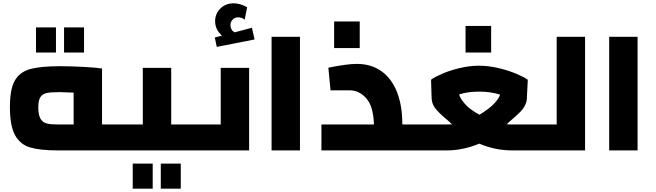

<svg xmlns="http://www.w3.org/2000/svg" viewBox="-20 -911 3972 1163"><path d="M40 0ZM696 -157V0H329Q222 0 162 -18Q102 -36 71 -92.5Q40 -149 40 -263Q40 -369 69 -421.5Q98 -474 161 -492Q224 -510 344 -510Q411 -510 491 -505.5Q571 -501 598 -496V-157ZM332 -157H426V-350Q363 -353 342 -353Q289 -353 263 -347.5Q237 -342 224.5 -322.5Q212 -303 212 -262Q212 -214 225.5 -191.5Q239 -169 263 -163Q287 -157 332 -157ZM198 -745H319V-593H198ZM368 -745H489V-593H368Z M696 0ZM1168 -157V0H696V-157H845V-500H1017V-157ZM784 80H905V232H784ZM954 80H1075V232H954Z M1168 0ZM1489 -500V0H1168V-157H1317V-500ZM1522 -672 1293 -627 1281 -684 1325 -695Q1283 -731 1283 -783Q1283 -827 1314.5 -859Q1346 -891 1396 -891Q1434 -891 1477 -867L1462 -792Q1445 -806 1423 -806Q1402 -806 1389 -792Q1376 -778 1376 -759Q1376 -729 1401 -715L1506 -743Z M1625 -688H1797V0H1625Z M1927 0ZM2528 -157V0H1927V-157H2245Q2242 -266 2199 -315Q2156 -364 2097 -364H1982L1969 -501Q2082 -524 2141 -524Q2228 -524 2290 -480Q2352 -436 2384.5 -354Q2417 -272 2417 -160V-157ZM2004 -781H2159V-620H2004Z M2528 0ZM3229 -157V0H3081Q2979 0 2883 -41Q2836 -21 2785.5 -10.5Q2735 0 2691 0H2528V-157H2688Q2708 -157 2718 -158Q2706 -170 2696 -178.5Q2686 -187 2678 -194Q2635 -230 2614 -258.5Q2593 -287 2594 -329L2591 -428Q2610 -443 2656.5 -463.5Q2703 -484 2763.5 -498.5Q2824 -513 2881 -513Q2939 -513 3000 -498.5Q3061 -484 3109 -463.5Q3157 -443 3177 -428L3172 -329Q3173 -300 3162 -277Q3151 -254 3135 -237Q3119 -220 3090 -195Q3062 -171 3049 -158Q3059 -157 3080 -157ZM3009 -338Q2952 -356 2882 -356Q2813 -356 2761 -339Q2766 -317 2795.5 -282.5Q2825 -248 2884 -216Q2947 -254 2976 -286.5Q3005 -319 3009 -338ZM2761 -346 2762 -347Q2761 -347 2761 -346ZM3009 -346H3010ZM2800 -754H2955V-593H2800Z M3524 -688V0H3229V-157H3352V-688Z M3670 -688H3842V0H3670Z"/></svg>

Font: Cairo Black
Style: Regular
Weight: 900
Designer: Mohamed Gaber, the designers of Titillium
Foundry: Kief Type Foundry
Version: Version 2.009; ttfautohint (v1.5.33-1714) -l 8 -r 50 -G 200 